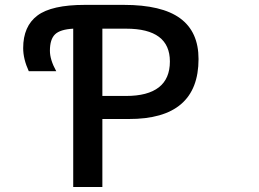

<svg xmlns="http://www.w3.org/2000/svg" viewBox="-20 -751 1040 772"><path d="M391.6 -635.7V-365.2H487.3Q574.2 -365.2 618.7 -399.9Q663.1 -434.6 663.1 -503.9Q663.1 -635.7 487.3 -635.7ZM274.4 -635.7Q221.7 -632.8 201.2 -612.8Q180.7 -592.8 180.7 -546.9Q180.7 -510.7 206.1 -464.8H95.7Q73.2 -513.7 73.2 -557.6Q73.2 -645.5 130.4 -688.5Q187.5 -731.4 321.3 -731.4H477.5Q630.9 -731.4 704.6 -677.2Q778.3 -623 778.3 -513.7Q778.3 -271.5 497.1 -272.5H391.6V1H274.4Z"/></svg>

Font: Gen Shin Gothic Monospace Medium
Style: Regular
Weight: 500
Designer: [Source Han Sans]
Ryoko NISHIZUKA  (kana & ideographs); Paul D. Hunt (Latin, Greek & Cyrillic); Wenlong ZHANG  (bopomofo
Version: Version 1.002.20150607